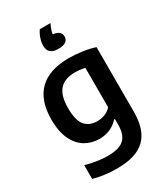

<svg xmlns="http://www.w3.org/2000/svg" viewBox="-248 -919 1093 1256"><g transform="rotate(-30 298.5 -291.0)"><path d="M76 207V103Q163.5 128 241.5 128Q297.5 128 332.5 113.8Q367.5 99.5 384.2 68Q401 36.5 401 -15V-58H394.5Q369 -28.5 332.2 -12Q295.5 4.5 249.5 4.5Q191 4.5 143.5 -23.8Q96 -52 67.5 -111.8Q39 -171.5 39 -261.5Q39 -405.5 114 -479.5Q189 -553.5 337 -554Q386 -554 438.5 -546.5Q491 -539 532 -525.5V-38.5Q532 56 501.2 115.2Q470.5 174.5 408.5 202.2Q346.5 230 251 230Q207.5 230 161.8 224.2Q116 218.5 76 207ZM401 -147V-444.5Q363 -453 326 -453Q248.5 -453 209.8 -410Q171 -367 171 -273Q171 -179.5 203.5 -141.2Q236 -103 296.5 -103Q326.5 -103 354.2 -114Q382 -125 401 -147ZM386 -690.5Q386 -666.5 367.2 -653.2Q348.5 -640 311 -640Q234 -640 234 -707.5Q234 -732.5 243.5 -761.2Q253 -790 269 -812.5H350Q329.5 -771 325 -741Q356 -738.5 371 -725.2Q386 -712 386 -690.5Z"/></g></svg>

Font: Encode Sans SemiBold
Style: Regular
Weight: 600
Designer: Multiple Designers
Foundry: Impallari Type
Version: Version 2.000